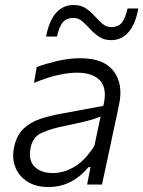

<svg xmlns="http://www.w3.org/2000/svg" viewBox="-20 -740 574 770"><path d="M173 10Q124 10 89.8 -11.8Q55.5 -33.5 41.2 -70.2Q27 -107 37 -152.5Q47.5 -199 75 -224.5Q102.5 -250 140.5 -262.8Q178.5 -275.5 220 -283L394.5 -315.5Q411 -385 381.5 -416.8Q352 -448.5 288.5 -448.5Q255.5 -448.5 212.2 -439Q169 -429.5 116.5 -407.5L127 -471Q160 -483.5 207.8 -495Q255.5 -506.5 302 -506.5Q397 -506.5 436.2 -454.2Q475.5 -402 457 -318Q452.5 -295.5 446.8 -269.2Q441 -243 434 -210.5L420.5 -146Q413.5 -114 405.8 -78Q398 -42 389 0H329.5L343 -70H335Q304 -32 263.8 -11Q223.5 10 173 10ZM192 -46Q235.5 -46 278.2 -71Q321 -96 358.5 -155L383.5 -273Q374 -268.5 359 -263.5Q344 -258.5 315 -251.5Q286 -244.5 235 -234Q185.5 -224 148.5 -207.8Q111.5 -191.5 103 -149Q92.5 -97 118.5 -71.5Q144.5 -46 192 -46ZM426 -579Q397.5 -579 377.5 -592.5Q357.5 -606 341.5 -623.5Q325.5 -641 310 -654.5Q294.5 -668 275 -668Q245 -668 230.8 -649.2Q216.5 -630.5 208.5 -593.5H165Q176 -655 204.2 -687.5Q232.5 -720 275 -720Q304 -720 323.8 -706.8Q343.5 -693.5 359.2 -676Q375 -658.5 390.5 -645Q406 -631.5 425.5 -631.5Q455.5 -631.5 469.5 -650.2Q483.5 -669 491.5 -706H534.5Q524 -644.5 496 -611.8Q468 -579 426 -579Z"/></svg>

Font: Commissioner Light
Style: Italic
Weight: 300
Italic angle: -12°
Designer: Kostas Bartsokas
Foundry: Kostas Bartsokas
Version: Version 1.000; ttfautohint (v1.8.3)